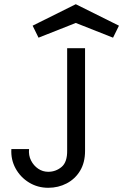

<svg xmlns="http://www.w3.org/2000/svg" viewBox="-20 -890 585 912"><path d="M209 2Q159 2 118 -23Q77 -48 54 -90Q31 -132 34 -182H118Q115 -152 127.5 -127.5Q140 -103 161.5 -88.5Q183 -74 209 -74Q245 -74 272.5 -97Q300 -120 299 -176V-661H384V-173Q384 -118 360.5 -79Q337 -40 297 -19Q257 2 209 2ZM340 -870 545 -768 517 -711 340 -781 163 -711 135 -768Z"/></svg>

Font: Lil Grotesk Medium
Style: Regular
Weight: 500
Designer: Bastien Sozeau
Foundry: NBR — Bastien Sozeau
Version: Version 3.003; ttfautohint (v1.8.4.7-5d5b);gftools[0.9.33]